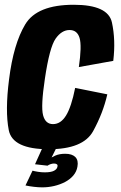

<svg xmlns="http://www.w3.org/2000/svg" viewBox="-20 -622 507 806"><path d="M184.5 4.5Q329 4.5 370.8 -71.2Q412.5 -147 430.5 -226L295.5 -253Q279.5 -173 257.2 -137Q235 -101 202.5 -101Q170.5 -101 160.8 -138.5Q151 -176 168.5 -292Q188 -423.5 213.5 -459.8Q239 -496 272 -496Q304 -496 314 -462.8Q324 -429.5 311 -340.5L455.5 -366.5Q466 -454 449.8 -528Q433.5 -602 289.5 -602Q135.5 -602 86 -519.8Q36.5 -437.5 18 -288.5Q1 -156 16.8 -75.8Q32.5 4.5 184.5 4.5ZM157.5 164.5Q182.5 164.5 207.2 158.8Q232 153 253 142Q274 131 287.8 114.8Q301.5 98.5 305 78Q310 51 296.2 37.2Q282.5 23.5 253.5 23.5Q230 23.5 212.5 31Q195 38.5 184.5 48L179.5 73.5Q185 69.5 192.5 67Q200 64.5 206.5 64.5Q215 64.5 219 67.8Q223 71 221 78Q219.5 88 206.8 94.8Q194 101.5 168 101.5Q153.5 101.5 139.5 99.2Q125.5 97 116.5 94.5L87 156.5Q103 160 122 162.2Q141 164.5 157.5 164.5ZM179.5 73.5 216 0H157.5L127 67.5Z"/></svg>

Font: Anybody Condensed
Style: Bold Italic
Weight: 700
Width: 3
Italic angle: -10°
Version: Version 1.113;gftools[0.9.25]